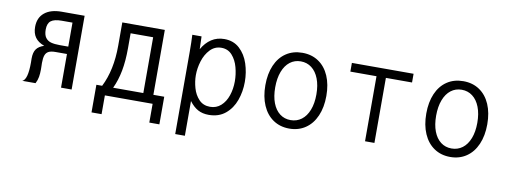

<svg xmlns="http://www.w3.org/2000/svg" viewBox="-61 -890 3722 1410"><g transform="rotate(10 1800.0 -185.0)"><path d="M148.5 -143 148 -173Q148 -219.5 166 -244.2Q184 -269 223 -281Q176.5 -298 154.8 -328.8Q133 -359.5 133 -407Q133 -475 178.5 -512.5Q224 -550 306 -550H477V0H398V-251H313Q279.5 -251 261.5 -241.8Q243.5 -232.5 236 -211.8Q228.5 -191 228.5 -154L229 -135L229.5 -107Q229.5 -75.5 225.2 -50.2Q221 -25 208 0H109Q148.5 -15.5 148.5 -143ZM398 -306V-485H318Q262 -485 237.5 -465.8Q213 -446.5 213 -401Q213 -361.5 228.2 -340.8Q243.5 -320 269.2 -313Q295 -306 334 -306Z M650 -66H693Q758 -194.5 758 -376V-550H1075V-66H1156V140H1081V0H725V140H650ZM1000 -66V-482H832V-371Q832 -275.5 818 -201.5Q804 -127.5 775 -66Z M1280 -550H1349L1352 -455Q1380.5 -505.5 1422.2 -532.8Q1464 -560 1518 -560Q1586.5 -560 1632 -518Q1677.5 -476 1698.8 -411Q1720 -346 1720 -276Q1720 -203.5 1696.8 -138.5Q1673.5 -73.5 1624 -32.5Q1574.5 8.5 1500 8.5Q1453.5 8.5 1419.2 -10.2Q1385 -29 1355 -69V190H1283V-427Q1283 -494.5 1280 -550ZM1647 -267Q1647 -319 1633.2 -370.8Q1619.5 -422.5 1588.2 -457.8Q1557 -493 1508 -493Q1458.5 -493 1424.2 -457Q1390 -421 1373.5 -367.8Q1357 -314.5 1357 -262.5Q1357 -216 1370.8 -167.5Q1384.5 -119 1416.5 -85.2Q1448.5 -51.5 1499.5 -51.5Q1546.5 -51.5 1580 -81.5Q1613.5 -111.5 1630.2 -160.8Q1647 -210 1647 -267Z M1872.5 -279Q1872.5 -364 1900 -427.5Q1927.5 -491 1979 -525.5Q2030.5 -560 2100 -560Q2170 -560 2221.2 -525.2Q2272.5 -490.5 2300 -427Q2327.5 -363.5 2327.5 -278.5Q2327.5 -193 2299.5 -128.8Q2271.5 -64.5 2220 -29.8Q2168.5 5 2100 5Q2031.5 5 1980 -29.8Q1928.5 -64.5 1900.5 -128.8Q1872.5 -193 1872.5 -279ZM2253.5 -276.5Q2253.5 -344 2234.2 -393.5Q2215 -443 2180.2 -469.5Q2145.5 -496 2099.5 -496Q2053.5 -496 2019 -469.5Q1984.5 -443 1965.5 -393.2Q1946.5 -343.5 1946.5 -276Q1946.5 -208.5 1965.2 -159.5Q1984 -110.5 2018.5 -84.2Q2053 -58 2099 -58Q2145 -58 2180 -84.2Q2215 -110.5 2234.2 -159.8Q2253.5 -209 2253.5 -276.5Z M2665 -485H2470V-550H2930V-485H2735V0H2665Z M3072.5 -279Q3072.5 -364 3100 -427.5Q3127.5 -491 3179 -525.5Q3230.5 -560 3300 -560Q3370 -560 3421.2 -525.2Q3472.5 -490.5 3500 -427Q3527.5 -363.5 3527.5 -278.5Q3527.5 -193 3499.5 -128.8Q3471.5 -64.5 3420 -29.8Q3368.5 5 3300 5Q3231.5 5 3180 -29.8Q3128.5 -64.5 3100.5 -128.8Q3072.5 -193 3072.5 -279ZM3453.5 -276.5Q3453.5 -344 3434.2 -393.5Q3415 -443 3380.2 -469.5Q3345.5 -496 3299.5 -496Q3253.5 -496 3219 -469.5Q3184.5 -443 3165.5 -393.2Q3146.5 -343.5 3146.5 -276Q3146.5 -208.5 3165.2 -159.5Q3184 -110.5 3218.5 -84.2Q3253 -58 3299 -58Q3345 -58 3380 -84.2Q3415 -110.5 3434.2 -159.8Q3453.5 -209 3453.5 -276.5Z"/></g></svg>

Font: JuliaMono Light
Style: Regular
Weight: 300
Monospace: yes
Designer: cormullion
Foundry: corm
Version: Version 0.054; ttfautohint (v1.8.4)